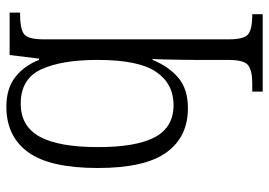

<svg xmlns="http://www.w3.org/2000/svg" viewBox="-138 -448 825 588"><g transform="rotate(-90 274.0 -153.5)"><path d="M288 239V207H314Q351 207 368 195Q385 183 385 133V34Q385 11 385.5 -15Q386 -41 386.5 -63.5Q387 -86 388 -98H385Q365 -49 330.5 -19.5Q296 10 237 10Q149 10 101.5 -56Q54 -122 54 -266Q54 -413 102.5 -479.5Q151 -546 242 -546Q297 -546 332 -519Q367 -492 385 -446H389L400 -536H530V-504H522Q482 -504 465 -492.5Q448 -481 448 -431V135Q448 184 465 195.5Q482 207 519 207H525V239ZM247 -34Q312 -34 348.5 -87.5Q385 -141 385 -267Q385 -377 356 -439.5Q327 -502 251 -502Q182 -502 150 -444Q118 -386 118 -265Q118 -148 148.5 -91Q179 -34 247 -34Z"/></g></svg>

Font: Noto Serif Tamil SemiCondensed Light
Style: Regular
Weight: 300
Width: 4
Designer: Indian Type Foundry, Tom Grace, and the Monotype Design Team
Foundry: Monotype Imaging Inc.
Version: Version 2.004; ttfautohint (v1.8.4.7-5d5b)